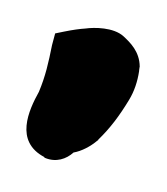

<svg xmlns="http://www.w3.org/2000/svg" viewBox="-53 -751 293 336"><g transform="rotate(15 93.0 -583.5)"><path d="M16 -570C7 -534 -3 -475 55 -462V-461H56C77 -458 93 -469 102 -483C115 -489 128 -501 137 -514L138 -515V-516C153 -541 163 -566 172 -597C177 -614 178 -632 176 -650C176 -650 175 -655 175 -657V-658C168 -684 147 -695 134 -702C113 -713 80 -704 66 -698C57 -695 45 -690 31 -683L17 -676V-655C19 -623 20 -600 16 -570Z"/></g></svg>

Font: Vapor
Style: Blk
Weight: 900
Foundry: Cannot Into Space Fonts
Version: Version 0.179